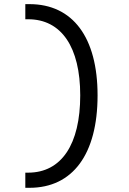

<svg xmlns="http://www.w3.org/2000/svg" viewBox="-20 -811 626 929"><path d="M102.5 97.7H122.6C332 97.7 452.1 -64.9 452.1 -349.6C452.1 -630.4 332 -791 122.6 -791H102.5V-717.8H116.2C277.3 -717.8 368.2 -583 368.2 -349.6C368.2 -112.3 277.3 24.4 116.2 24.4H102.5Z"/></svg>

Font: Cascadia Code SemiLight
Style: Regular
Weight: 350
Monospace: yes
Designer: Aaron Bell
Foundry: Saja Typeworks
Version: Version 2404.023